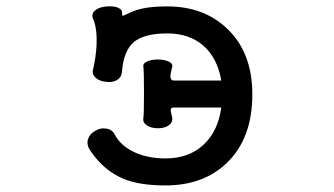

<svg xmlns="http://www.w3.org/2000/svg" viewBox="-20 -559 1040 597"><path d="M668 -308.6H520.5Q510.7 -308.6 509.8 -321.3Q509.8 -329.1 514.6 -347.7L515.6 -351.6Q517.6 -362.3 502.9 -368.2Q490.2 -374 470.7 -374Q451.2 -374 438.5 -368.2Q423.8 -362.3 425.8 -351.6Q427.7 -337.9 427.7 -270.5Q427.7 -203.1 425.8 -192.4Q422.9 -177.7 437.5 -168.9Q450.2 -160.2 470.7 -160.2Q490.2 -160.2 502.9 -168Q517.6 -177.7 515.6 -192.4L513.7 -201.2Q510.7 -212.9 510.7 -217.8Q511.7 -224.6 520.5 -224.6H668Q658.2 -151.4 613.3 -109.4Q567.4 -66.4 495.1 -66.4Q439.5 -66.4 397.5 -85.9Q354.5 -106.4 336.9 -140.6Q328.1 -157.2 309.6 -159.2Q292 -162.1 276.4 -152.3Q258.8 -142.6 253.9 -127Q248 -109.4 260.7 -90.8Q302.7 -28.3 364.3 -2.9Q414.1 17.6 494.1 17.6Q612.3 17.6 684.6 -51.8Q764.6 -127.9 764.6 -265.6Q764.6 -395.5 686.5 -469.7Q614.3 -539.1 500 -539.1Q465.8 -539.1 437.5 -535.2Q406.2 -530.3 383.8 -519.5L373 -514.6Q363.3 -509.8 361.3 -509.8Q359.4 -510.7 359.4 -520.5Q359.4 -531.2 341.8 -537.1Q325.2 -541 304.7 -538.1Q283.2 -535.2 273.4 -524.4Q261.7 -512.7 272.5 -493.2Q282.2 -463.9 280.3 -419.9Q278.3 -380.9 269.5 -343.8Q264.6 -329.1 277.3 -317.4Q289.1 -306.6 308.6 -304.7Q329.1 -301.8 342.8 -309.6Q359.4 -319.3 359.4 -338.9Q365.2 -400.4 394.5 -426.8Q426.8 -455.1 500 -455.1Q567.4 -455.1 611.3 -418Q656.2 -378.9 668 -308.6Z"/></svg>

Font: GungsuhChe
Style: Regular
Weight: 400
Monospace: yes
Version: Version 2.21